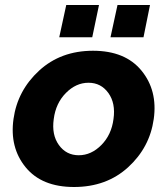

<svg xmlns="http://www.w3.org/2000/svg" viewBox="-20 -738 669 768"><path d="M217 -589 245 -718H376L349 -589ZM422 -589 450 -718H580L554 -589ZM276 10Q147 10 82.5 -69Q18 -148 34 -262Q50 -376 136.5 -455.5Q223 -535 352 -535Q481 -535 546 -455.5Q611 -376 595 -262Q579 -148 492.5 -69Q406 10 276 10ZM434 -262Q443 -325 413.5 -366Q384 -407 334 -407Q284 -407 243.5 -366Q203 -325 195 -262Q186 -199 215.5 -158Q245 -117 295 -117Q345 -117 385.5 -158Q426 -199 434 -262Z"/></svg>

Font: Raleway-v4020 ExtraBold
Style: Italic
Weight: 800
Italic angle: -12°
Designer: Matt McInerney, Pablo Impallari, Rodrigo Fuenzalida
Foundry: Matt McInerney, Pablo Impallari, Rodrigo Fuenzalida
Version: Version 4.020;PS 004.020;hotconv 1.0.88;makeotf.lib2.5.64775